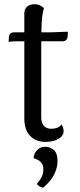

<svg xmlns="http://www.w3.org/2000/svg" viewBox="-20 -660 379 908"><path d="M196 11Q148 11 121.5 -18.5Q95 -48 95 -100V-596Q95 -617 108 -628.5Q121 -640 142 -640Q160 -640 171 -633.5Q182 -627 188 -622Q179 -594 177 -549Q175 -504 175 -427V-105Q175 -80 187 -65.5Q199 -51 223 -51Q237 -51 251 -56Q265 -61 270 -72Q276 -64 278.5 -55.5Q281 -47 281 -40Q281 -18 257 -3.5Q233 11 196 11ZM21 -462 22 -485Q23 -496 29.5 -501.5Q36 -507 44 -507H216Q220 -507 232 -507.5Q244 -508 258.5 -508.5Q273 -509 285 -509.5Q297 -510 301 -510L300 -488Q299 -477 293 -471Q287 -465 278 -465H81Q71 -465 51 -464.5Q31 -464 21 -462ZM184 228Q174 226 167 221.5Q160 217 154 210Q169 193 177 176.5Q185 160 185 143Q185 123 177.5 112.5Q170 102 159.5 96.5Q149 91 139 88Q139 69 154 51.5Q169 34 195 34Q215 34 233.5 48.5Q252 63 252 103Q252 131 237.5 162.5Q223 194 184 228Z"/></svg>

Font: Arima
Style: Regular
Weight: 400
Designer: Joana Correia and Natanael Gama
Foundry: NDISCOVER
Version: Version 1.101;gftools[0.9.23]